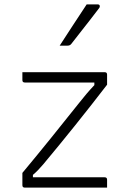

<svg xmlns="http://www.w3.org/2000/svg" viewBox="-20 -855 590 875"><path d="M82 -526H457Q468 -526 468 -515V-469Q398 -378 323.5 -285Q249 -192 177 -106Q165 -92 154 -80.5Q143 -69 130 -58V-47H457Q468 -47 468 -36V0H93Q82 0 82 -11V-67Q147 -145 212 -225.5Q277 -306 339 -384Q357 -407 374 -427Q391 -447 410 -467V-479H93Q82 -479 82 -490ZM375 -835H425Q433 -835 434.5 -829Q436 -823 431 -817Q408 -787 389.5 -763Q371 -739 351.5 -714.5Q332 -690 305 -655Q299 -647 288 -647H252Q281 -692 312.5 -740Q344 -788 375 -835Z"/></svg>

Font: Recursive Sn Lnr St Lt
Style: Regular
Weight: 300
Version: Version 1.079;hotconv 1.0.112;makeotfexe 2.5.65598; ttfautoh